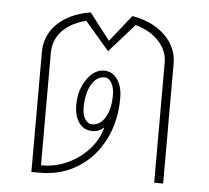

<svg xmlns="http://www.w3.org/2000/svg" viewBox="-45 -614 720 662"><g transform="rotate(5 315.0 -283.0)"><path d="M543 -415V0H512V-415Q512 -457 482 -489.5Q452 -522 401 -536L314 -438L230 -536Q176 -522 147 -490.5Q118 -459 118 -415V-26Q164 -25 207 -44Q250 -63 281.5 -97.5Q313 -132 324 -175Q307 -159 284 -159Q255 -159 238 -182Q221 -205 221 -245Q221 -295 246.5 -332.5Q272 -370 307 -370Q335 -370 352.5 -345.5Q370 -321 370 -280Q370 -200 337.5 -136Q305 -72 247.5 -36Q190 0 117 0H87V-415Q87 -473 128.5 -513.5Q170 -554 243 -566L314 -474L387 -566Q458 -554 500.5 -512.5Q543 -471 543 -415ZM344 -288Q344 -314 334.5 -330.5Q325 -347 310 -347Q282 -347 264.5 -316Q247 -285 247 -237Q247 -213 256.5 -197.5Q266 -182 281 -182Q309 -182 326.5 -211.5Q344 -241 344 -288Z"/></g></svg>

Font: KoHo ExtraLight
Style: Regular
Weight: 275
Version: Version 1.000; ttfautohint (v1.6)